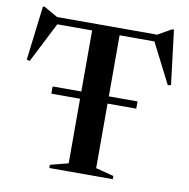

<svg xmlns="http://www.w3.org/2000/svg" viewBox="-83 -833 903 915"><g transform="rotate(10 368.5 -376.0)"><path d="M163 -350.5V-385.5H302V-681H133.5L34.5 -486.5L19.5 -490L51.5 -752.5H60.5L126.5 -715H610.5L676.5 -752.5H685.5L717.5 -490L702.5 -486.5L603.5 -681H435V-385.5H574V-350.5H435V-38L522 -15.5V0H215V-15.5L302 -38V-350.5Z"/></g></svg>

Font: Newsreader Display Medium
Style: Regular
Weight: 500
Designer: Hugues Gentile
Foundry: Production Type
Version: Version 1.001